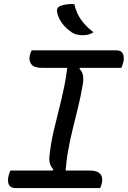

<svg xmlns="http://www.w3.org/2000/svg" viewBox="-20 -956 649 976"><path d="M312 -67 236 -64 251 -95Q239 -107 233.5 -125.5Q228 -144 233 -177Q240 -235 253 -290.5Q266 -346 280 -401Q294 -456 306 -513.5Q318 -571 324 -633L400 -637L384 -606Q397 -594 401.5 -574.5Q406 -555 400 -522Q390 -464 376.5 -409Q363 -354 349.5 -299.5Q336 -245 326 -188Q316 -131 312 -67ZM489 0H59Q47 0 38.5 -4Q30 -8 26 -15.5Q22 -23 21 -33Q20 -43 22 -55Q23 -62 25 -68Q27 -74 29 -79.5Q31 -85 33 -89H436Q463 -89 477.5 -81Q492 -73 497 -59Q502 -45 498 -27Q497 -22 495.5 -17Q494 -12 492.5 -8Q491 -4 489 0ZM141 -700H571Q596 -700 604 -684.5Q612 -669 608 -644Q607 -640 605.5 -635.5Q604 -631 603 -626.5Q602 -622 600 -618.5Q598 -615 597 -611H194Q155 -611 140.5 -628Q126 -645 131 -672Q132 -677 133 -680.5Q134 -684 135.5 -687.5Q137 -691 138.5 -694.5Q140 -698 141 -700ZM358 -935Q364 -907 376.5 -882Q389 -857 408.5 -835Q428 -813 455 -792Q447 -787 438.5 -783.5Q430 -780 420.5 -778.5Q411 -777 402 -777Q385 -777 372 -780Q359 -783 347 -790Q332 -800 319.5 -811.5Q307 -823 297 -836Q287 -849 280.5 -863Q274 -877 271 -891Q268 -904 271.5 -912Q275 -920 285 -925Q295 -929 306 -931.5Q317 -934 330 -935Q343 -936 358 -935Z"/></svg>

Font: Rec Mono Duotone
Style: Italic
Weight: 400
Italic angle: -10°
Monospace: yes
Version: Version 1.085; ttfautohint (v1.8.4.7-5d5b)